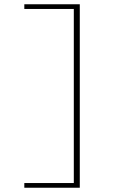

<svg xmlns="http://www.w3.org/2000/svg" viewBox="-20 -728 640 900"><path d="M94 152V130H326V-686H94V-708H354V152Z"/></svg>

Font: Source Code Pro ExtraLight ExtraLight
Style: Regular
Weight: 250
Monospace: yes
Version: Version 1.018;hotconv 1.0.116;makeotfexe 2.5.65601